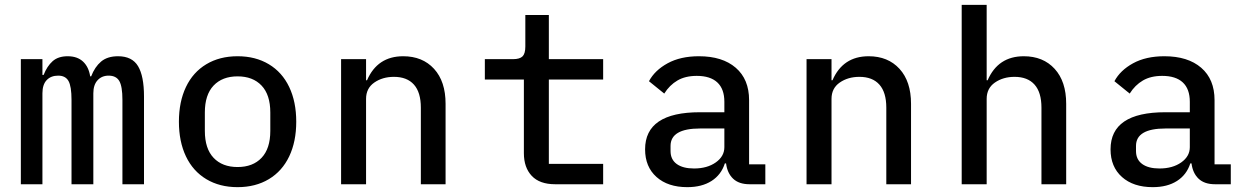

<svg xmlns="http://www.w3.org/2000/svg" viewBox="-20 -760 5160 792"><path d="M66 0V-516H155V-451H160Q174 -487 197 -507.5Q220 -528 259 -528Q299 -528 322.5 -506Q346 -484 352 -445H356Q371 -484 397 -506Q423 -528 467 -528Q525 -528 549.5 -487Q574 -446 574 -362V0H485V-348Q485 -404 472 -426Q459 -448 428 -448Q400 -448 382.5 -429Q365 -410 365 -375V0H275V-348Q275 -404 262.5 -426Q250 -448 220 -448Q190 -448 172.5 -429.5Q155 -411 155 -375V0Z M718 -258Q718 -340 747 -401Q776 -462 831 -495Q886 -528 960 -528Q1034 -528 1089 -495Q1144 -462 1173 -401Q1202 -340 1202 -258Q1202 -176 1173 -115Q1144 -54 1089 -21Q1034 12 960 12Q886 12 831 -21Q776 -54 747 -115Q718 -176 718 -258ZM960 -71Q1023 -71 1059 -109Q1095 -147 1095 -220V-296Q1095 -369 1059 -407Q1023 -445 960 -445Q897 -445 861 -407Q825 -369 825 -296V-220Q825 -147 861 -109Q897 -71 960 -71Z M1387 0V-516H1490V-429H1494Q1537 -528 1643 -528Q1723 -528 1770.5 -476Q1818 -424 1818 -332V0H1716V-316Q1716 -379 1687.5 -411Q1659 -443 1605 -443Q1558 -443 1524 -419.5Q1490 -396 1490 -352V0Z M2141 -128V-432H1980V-516H2096Q2124 -516 2135.5 -527.5Q2147 -539 2147 -568V-698H2244V-516H2468V-432H2244V-84H2468V0H2270Q2206 0 2173.5 -34.5Q2141 -69 2141 -128Z M2975 -86H2970Q2955 -39 2915 -13.5Q2875 12 2815 12Q2735 12 2688 -30Q2641 -72 2641 -144Q2641 -297 2867 -297H2968V-340Q2968 -393 2939 -420Q2910 -447 2854 -447Q2807 -447 2774.5 -428Q2742 -409 2720 -374L2657 -425Q2681 -470 2734 -499Q2787 -528 2863 -528Q2960 -528 3015 -480.5Q3070 -433 3070 -347V-82H3137V0H3072Q3028 0 3004 -23Q2980 -46 2975 -86ZM2843 -65Q2897 -65 2932.5 -90Q2968 -115 2968 -153V-230H2868Q2746 -230 2746 -158V-137Q2746 -102 2771.5 -83.5Q2797 -65 2843 -65Z M3307 0V-516H3410V-429H3414Q3457 -528 3563 -528Q3643 -528 3690.5 -476Q3738 -424 3738 -332V0H3636V-316Q3636 -379 3607.5 -411Q3579 -443 3525 -443Q3478 -443 3444 -419.5Q3410 -396 3410 -352V0Z M3947 -740H4050V-429H4054Q4097 -528 4203 -528Q4283 -528 4330.5 -476Q4378 -424 4378 -332V0H4276V-316Q4276 -379 4247.5 -411Q4219 -443 4165 -443Q4118 -443 4084 -419.5Q4050 -396 4050 -352V0H3947Z M4895 -86H4890Q4875 -39 4835 -13.5Q4795 12 4735 12Q4655 12 4608 -30Q4561 -72 4561 -144Q4561 -297 4787 -297H4888V-340Q4888 -393 4859 -420Q4830 -447 4774 -447Q4727 -447 4694.5 -428Q4662 -409 4640 -374L4577 -425Q4601 -470 4654 -499Q4707 -528 4783 -528Q4880 -528 4935 -480.5Q4990 -433 4990 -347V-82H5057V0H4992Q4948 0 4924 -23Q4900 -46 4895 -86ZM4763 -65Q4817 -65 4852.5 -90Q4888 -115 4888 -153V-230H4788Q4666 -230 4666 -158V-137Q4666 -102 4691.5 -83.5Q4717 -65 4763 -65Z"/></svg>

Font: Writer Medium
Style: Regular
Weight: 500
Monospace: yes
Designer: Mike Abbink, Paul van der Laan, Pieter van Rosmalen
Foundry: Bold Monday
Version: Version 2.001 2020